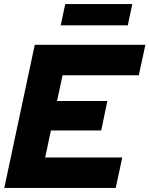

<svg xmlns="http://www.w3.org/2000/svg" viewBox="-20 -919 731 939"><path d="M1 0ZM1 0 150 -700H691L659 -551H286L259 -425H505L475 -281H229L201 -149H578L546 0ZM627 -899 605 -795H277L299 -899Z"/></svg>

Font: Rosa Sans Black
Style: Italic
Weight: 900
Italic angle: -12°
Designer: Pentagram / MCKL
Foundry: Pentagram / MCKL
Version: Version 1.005;September 16, 2019;FontCreator 11.5.0.2425 64-